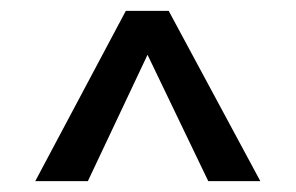

<svg xmlns="http://www.w3.org/2000/svg" viewBox="-20 -740 545 354"><path d="M460 -406H364L252 -639L142 -406H45L212 -720H291Z"/></svg>

Font: Mukta Vaani ExtraBold
Style: Regular
Weight: 800
Designer: Noopur Datye, Girish Dalvi, Yashodeep Gholap, Pallavi Karambelkar
Foundry: Ek Type
Version: Version 2.538;PS 1.000;hotconv 16.6.51;makeotf.lib2.5.65220;